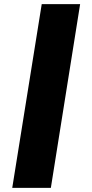

<svg xmlns="http://www.w3.org/2000/svg" viewBox="-20 -725 444 925"><path d="M39 180 181 -705H366L225 180Z"/></svg>

Font: Nunito Sans 7pt Expanded Black
Style: Italic
Weight: 900
Width: 7
Italic angle: -9°
Designer: Vernon Adams
Foundry: Vernon Adams
Version: Version 3.101;gftools[0.9.27]